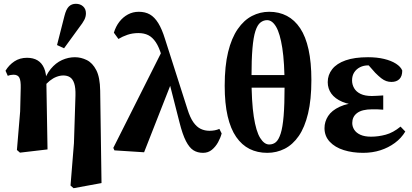

<svg xmlns="http://www.w3.org/2000/svg" viewBox="-20 -789 2167 1010"><path d="M69 0 86 -203 89 -326Q90 -364 82 -380Q74 -396 51 -396Q44 -396 36 -394.5Q28 -393 21 -390L9 -417Q27 -447 55.5 -466Q84 -485 122 -485Q155 -485 177.5 -471.5Q200 -458 212 -430.5Q224 -403 224 -359V-353L230 -3L85 14ZM351 187 369 -36 377 -287Q378 -327 370.5 -350Q363 -373 348.5 -382.5Q334 -392 313 -392Q296 -392 277.5 -385Q259 -378 241.5 -364Q224 -350 209 -330L198 -346H206Q221 -395 247 -426.5Q273 -458 306 -473Q339 -488 374 -488Q406 -488 436.5 -473Q467 -458 486.5 -420Q506 -382 507 -312L514 174L367 201ZM280 -552 319 -705Q328 -741 342.5 -755Q357 -769 379 -769Q402 -769 417 -755.5Q432 -742 432 -719Q432 -701 423.5 -684.5Q415 -668 397 -645L317 -535Z M582 2 576 -11 835 -526 886 -365 738 12ZM1048 15Q1019 15 997.5 1.5Q976 -12 958 -47Q940 -82 924 -146L861 -393L858 -398L830 -496Q817 -541 799.5 -567Q782 -593 760 -604Q738 -615 708 -615Q677 -615 650.5 -606Q624 -597 603 -584L579 -617Q589 -650 608 -674.5Q627 -699 653 -713Q679 -727 710 -727Q744 -727 768.5 -713Q793 -699 812.5 -667.5Q832 -636 848 -584L966 -215Q980 -170 997.5 -145.5Q1015 -121 1036 -111Q1057 -101 1082 -101Q1096 -101 1109.5 -103.5Q1123 -106 1134 -111L1146 -87Q1140 -64 1127 -40.5Q1114 -17 1094.5 -1Q1075 15 1048 15Z M1386 15Q1435 15 1477.5 -6.5Q1520 -28 1551.5 -73.5Q1583 -119 1600.5 -192Q1618 -265 1618 -368Q1618 -461 1603 -529Q1588 -597 1559 -640.5Q1530 -684 1489 -705.5Q1448 -727 1396 -727Q1348 -727 1305.5 -705Q1263 -683 1230.5 -636Q1198 -589 1180 -515.5Q1162 -442 1162 -338Q1162 -245 1177.5 -178Q1193 -111 1222.5 -68.5Q1252 -26 1293 -5.5Q1334 15 1386 15ZM1396 -29Q1370 -29 1348.5 -63.5Q1327 -98 1315 -175.5Q1303 -253 1303 -384Q1303 -475 1308 -534Q1313 -593 1323.5 -625.5Q1334 -658 1350 -670.5Q1366 -683 1385 -683Q1412 -683 1432.5 -648Q1453 -613 1465 -536.5Q1477 -460 1477 -334Q1477 -239 1472 -179Q1467 -119 1456.5 -86.5Q1446 -54 1431.5 -41.5Q1417 -29 1396 -29ZM1218 -328H1565V-394H1218Z M1890 15Q1834 15 1788 0.5Q1742 -14 1714.5 -43.5Q1687 -73 1687 -115Q1687 -149 1706 -178.5Q1725 -208 1767 -227.5Q1809 -247 1878 -251L1875 -236Q1819 -237 1780.5 -253.5Q1742 -270 1723 -296.5Q1704 -323 1704 -357Q1704 -395 1727.5 -425Q1751 -455 1798 -471.5Q1845 -488 1916 -488Q1963 -488 2000.5 -479Q2038 -470 2063 -454Q2088 -438 2096 -418Q2096 -388 2081 -373Q2066 -358 2039 -358Q2025 -358 2012 -362.5Q1999 -367 1985.5 -377.5Q1972 -388 1954 -406L1908 -458L1962 -462L1982 -440Q1961 -445 1945 -445Q1929 -445 1916 -445Q1893 -445 1874 -435.5Q1855 -426 1843.5 -408.5Q1832 -391 1832 -366Q1832 -344 1843 -325Q1854 -306 1877 -295Q1900 -284 1936 -284Q1950 -284 1962.5 -285Q1975 -286 1996 -287V-212Q1974 -214 1962 -214Q1950 -214 1938 -214Q1911 -214 1891 -209Q1871 -204 1858 -194Q1845 -184 1839 -171Q1833 -158 1833 -142Q1833 -123 1843.5 -106.5Q1854 -90 1876 -80Q1898 -70 1932 -70Q1970 -70 2009 -80.5Q2048 -91 2087 -123L2112 -97Q2091 -62 2057 -37Q2023 -12 1981 1.5Q1939 15 1890 15Z"/></svg>

Font: Source Serif 4 36pt
Style: Bold
Weight: 700
Designer: Frank Grießhammer
Foundry: Adobe Systems Incorporated
Version: Version 4.004;hotconv 1.0.116;makeotfexe 2.5.65601